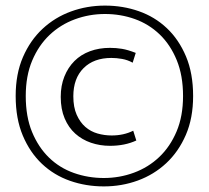

<svg xmlns="http://www.w3.org/2000/svg" viewBox="-20 -658 746 686"><path d="M379 -174Q422 -174 456 -191L467 -156Q426 -137 373 -137Q337 -137 305 -148Q273 -159 249 -180.5Q225 -202 211 -235Q197 -268 197 -312Q197 -352 210 -384.5Q223 -417 246 -440Q269 -463 301.5 -475Q334 -487 373 -487Q395 -487 416 -483.5Q437 -480 465 -469L454 -434Q436 -444 416 -447.5Q396 -451 378 -451Q315 -451 278.5 -414.5Q242 -378 242 -314Q242 -275 254 -248Q266 -221 285 -204.5Q304 -188 328.5 -181Q353 -174 379 -174ZM355 -638Q419 -638 476 -618Q533 -598 576 -557.5Q619 -517 644.5 -456.5Q670 -396 670 -315Q670 -236 644 -176Q618 -116 574 -75Q530 -34 472.5 -13Q415 8 351 8Q287 8 230 -12Q173 -32 130 -72.5Q87 -113 61.5 -173.5Q36 -234 36 -315Q36 -394 62 -454Q88 -514 132 -555Q176 -596 233.5 -617Q291 -638 355 -638ZM355 -608Q299 -608 247.5 -589Q196 -570 157 -533Q118 -496 95 -441.5Q72 -387 72 -315Q72 -241 94.5 -186.5Q117 -132 155 -95Q193 -58 244 -40Q295 -22 351 -22Q407 -22 458.5 -41Q510 -60 549 -97Q588 -134 611 -188.5Q634 -243 634 -315Q634 -388 611.5 -443Q589 -498 550.5 -535Q512 -572 461.5 -590Q411 -608 355 -608Z"/></svg>

Font: Mukta Vaani ExtraLight
Style: Regular
Weight: 275
Designer: Noopur Datye, Girish Dalvi, Yashodeep Gholap, Pallavi Karambelkar
Foundry: Ek Type
Version: Version 2.538;PS 1.000;hotconv 16.6.51;makeotf.lib2.5.65220;